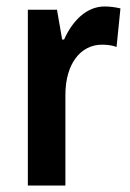

<svg xmlns="http://www.w3.org/2000/svg" viewBox="-20 -573 403 593"><path d="M303 -553C246 -553 203 -507 178 -451H172L156 -543H66V0H182V-280C182 -376 229 -435 295 -435C311 -435 327 -433 340 -428L352 -547C335 -551 319 -553 303 -553Z"/></svg>

Font: Noto Sans Arabic Cond SemBd
Style: Regular
Weight: 600
Width: 3
Designer: Monotype Design Team, Nadine Chahine, Nizar Qandah and Khaled Hosny
Foundry: Monotype Imaging Inc.
Version: Version 2.012